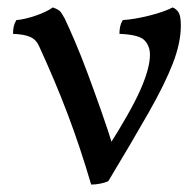

<svg xmlns="http://www.w3.org/2000/svg" viewBox="-20 -487 521 516"><path d="M225 9Q210 -42 194.5 -88.5Q179 -135 162 -180Q145 -225 126 -270Q107 -315 85 -363Q77 -381 60.5 -388Q44 -395 15 -396Q15 -407 17 -416Q19 -425 24 -433Q47 -435 76 -445Q105 -455 122 -467Q136 -462 141 -457Q146 -452 154 -437Q165 -414 181.5 -375.5Q198 -337 216 -288.5Q234 -240 252.5 -187.5Q271 -135 286 -86H267Q332 -188 357.5 -246Q383 -304 383 -340Q383 -363 368.5 -378.5Q354 -394 301 -396Q301 -407 303 -416Q305 -425 310 -433Q341 -435 381 -445Q421 -455 444 -467Q454 -463 460 -453.5Q466 -444 466 -418Q466 -372 444.5 -316.5Q423 -261 379.5 -184.5Q336 -108 271 0Q262 4 249.5 6.5Q237 9 225 9Z"/></svg>

Font: Vollkorn
Style: Regular
Weight: 400
Designer: Friedrich Althausen
Foundry: Friedrich Althausen
Version: Version 4.104